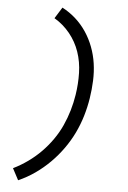

<svg xmlns="http://www.w3.org/2000/svg" viewBox="-64 -887 728 1094"><g transform="rotate(5 300.0 -340.0)"><path d="M82 161 47 95Q90 74 130 45.5Q170 17 204 -17.5Q238 -52 266 -92Q294 -132 313.5 -175Q333 -218 346 -262.5Q359 -307 366 -352Q376 -415 374.5 -478.5Q373 -542 353.5 -598.5Q334 -655 296.5 -701Q259 -747 208 -777L248 -841Q290 -819 325 -787.5Q360 -756 386 -717Q412 -678 429 -633Q446 -588 453 -540Q460 -492 458 -441.5Q456 -391 448 -340Q440 -289 425 -238.5Q410 -188 387 -140Q364 -92 332 -47Q300 -2 261 37Q222 76 177 107.5Q132 139 82 161Z"/></g></svg>

Font: Iosevka HT Extended
Style: Italic
Weight: 400
Width: 7
Italic angle: -9°
Monospace: yes
Designer: Belleve Invis
Foundry: Belleve Invis
Version: Version 32.3.0; ttfautohint (v1.8.4)